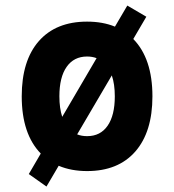

<svg xmlns="http://www.w3.org/2000/svg" viewBox="-20 -605 626 690"><path d="M147 65.4 83.5 20.5 126.5 -53.2Q58.1 -123.5 58.1 -258.8Q58.1 -387.2 119.6 -457.3Q181.2 -527.3 293 -527.3Q349.1 -527.3 393.1 -509.3L437.5 -585L505.9 -544.9L459 -464.8Q527.8 -394.5 527.8 -258.8Q527.8 -130.9 466.3 -60.5Q404.8 9.8 293 9.8Q235.8 9.8 190.9 -9.3ZM293 -115.7Q340.8 -115.7 366.7 -153.1Q392.6 -190.4 392.6 -258.8Q392.6 -302.7 381.8 -334L257.3 -122.1Q273.4 -115.7 293 -115.7ZM203.6 -185.1 327.1 -396Q311.5 -401.9 293 -401.9Q245.6 -401.9 219.5 -364.7Q193.4 -327.6 193.4 -258.8Q193.4 -216.3 203.6 -185.1Z"/></svg>

Font: Cascadia Code PL
Style: Bold
Weight: 700
Monospace: yes
Designer: Aaron Bell
Foundry: Saja Typeworks
Version: Version 2404.023; ttfautohint (v1.8.4)